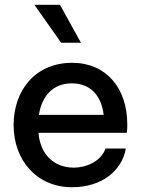

<svg xmlns="http://www.w3.org/2000/svg" viewBox="-20 -774 589 804"><path d="M236 -595H319L231 -754H124ZM513 -253C513 -406 424 -511 282 -511C129 -511 37 -397 37 -250C37 -102 135 10 281 10C409 10 491 -61 507 -152H422C402 -97 340 -72 289 -72C210 -72 149 -123 141 -218H511C513 -230 513 -242 513 -253ZM281 -425C359 -425 405 -373 414 -293H143C155 -371 201 -425 281 -425Z"/></svg>

Font: Oakes Medium
Style: Regular
Weight: 500
Designer: Samuel Oakes
Foundry: Samuel Oakes
Version: Version 1.003;PS 001.003;hotconv 1.0.88;makeotf.lib2.5.64775